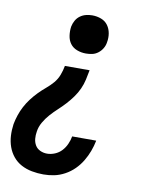

<svg xmlns="http://www.w3.org/2000/svg" viewBox="-89 -589 673 873"><g transform="rotate(10 248.0 -152.5)"><path d="M172 223Q145 223 118.5 218Q92 213 69.5 201Q47 189 31 169.5Q15 150 6.5 126Q-2 102 -3.5 75.5Q-5 49 -1 21Q3 0 10 -21Q17 -42 27.5 -62Q38 -82 52 -100.5Q66 -119 82 -135.5Q98 -152 116 -167Q134 -182 148.5 -199Q163 -216 171 -237Q179 -258 183 -280H297Q293 -258 288 -235.5Q283 -213 273.5 -192Q264 -171 250 -151.5Q236 -132 220 -114.5Q204 -97 186 -80.5Q168 -64 152 -46Q136 -28 124 -7Q112 14 109 36Q106 53 107.5 69.5Q109 86 117 99.5Q125 113 140 120Q155 127 172 127Q190 127 208 119.5Q226 112 239 98Q252 84 260 66Q268 48 271 31V30H382V31Q377 56 368 80Q359 104 345.5 126.5Q332 149 313 168Q294 187 270 200Q246 213 221.5 218Q197 223 172 223ZM267 -352Q245 -352 225.5 -359.5Q206 -367 194.5 -382.5Q183 -398 180 -419Q177 -440 180 -461Q183 -476 190.5 -489.5Q198 -503 210.5 -512Q223 -521 237.5 -524.5Q252 -528 266 -528Q288 -528 307.5 -520.5Q327 -513 338.5 -497Q350 -481 353.5 -460.5Q357 -440 353 -419Q351 -404 343 -390.5Q335 -377 322.5 -367.5Q310 -358 295.5 -355Q281 -352 267 -352Z"/></g></svg>

Font: Iosevka Web
Style: Bold Italic
Weight: 700
Italic angle: -9°
Monospace: yes
Designer: Belleve Invis
Foundry: Belleve Invis
Version: Version 28.0.3; ttfautohint (v1.8.3)